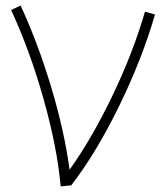

<svg xmlns="http://www.w3.org/2000/svg" viewBox="-20 -541 597 690"><path d="M537 -489Q490 -327 407.5 -158.5Q325 10 236 125L198 129Q186 -9 137 -183.5Q88 -358 20 -505L54 -521Q117 -385 164.5 -226Q212 -67 230 69Q310 -43 384 -197Q458 -351 501 -499Z"/></svg>

Font: Vibes
Style: Regular
Weight: 400
Designer: AbdElmomen Kadhim
Version: Version 1.100